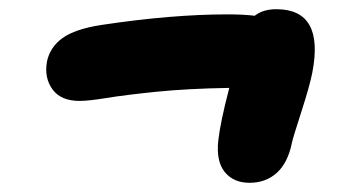

<svg xmlns="http://www.w3.org/2000/svg" viewBox="-20 -541 740 417"><path d="M152.8 -321.8Q112.3 -321.8 94 -346.9Q75.7 -372.1 82 -407.2Q88.4 -438.5 115.7 -458.3Q143.1 -478 200.2 -486.8Q352.5 -509.8 475.1 -509.8Q507.8 -509.8 533.2 -506.8Q551.3 -521 580.1 -521Q685.1 -521 658.2 -382.8Q652.8 -355 634.3 -297.6Q615.7 -240.2 613.8 -230Q605 -187 581.1 -165.5Q557.1 -144 522 -144Q487.3 -144 468.3 -167.2Q449.2 -190.4 454.1 -235.8Q458.5 -275.9 478 -350.1Q387.2 -348.6 318.4 -341.6Q249.5 -334.5 210.9 -328.1Q172.4 -321.8 152.8 -321.8Z"/></svg>

Font: Shantell Sans Irregular
Style: Italic
Weight: 800
Italic angle: -11.31°
Designer: Stephen Nixon, Anya Danilova, Shantell Martin
Foundry: Arrow Type
Version: Version 1.006;[9816181b4]